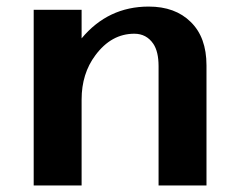

<svg xmlns="http://www.w3.org/2000/svg" viewBox="-20 -567 734 587"><path d="M83 0V-537.1H229.5V-449.7Q310.5 -546.9 434.6 -546.9Q515.6 -546.9 563 -500Q611.3 -453.1 611.3 -367.2V0H464.8V-364.7Q464.8 -409.2 448.7 -433.1Q427.7 -463.9 390.6 -463.9Q320.3 -463.9 271.5 -397.9Q229.5 -341.8 229.5 -262.7V0Z"/></svg>

Font: Klaudia
Style: Bold
Weight: 700
Designer: Wojciech Kalinowski "wmk69" (wmk69@o2.pl)
Foundry: Wojciech Kalinowski "wmk69" (wmk69@o2.pl)
Version: Version 3.1.0; 2021-05-10